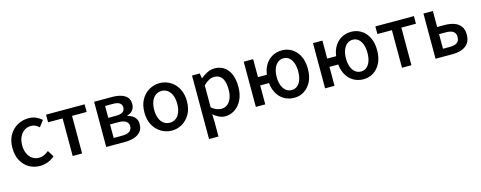

<svg xmlns="http://www.w3.org/2000/svg" viewBox="-31 -1300 5667 2260"><g transform="rotate(-15 2802.5 -170.5)"><path d="M311 14Q236 14 177 -20.5Q118 -55 83 -119.5Q48 -184 48 -275Q48 -367 86 -431.5Q124 -496 186 -530Q248 -564 320 -564Q373 -564 412 -546Q451 -528 481 -501L424 -426Q402 -446 378 -457.5Q354 -469 326 -469Q280 -469 244 -444.5Q208 -420 187.5 -376.5Q167 -333 167 -275Q167 -217 187 -173.5Q207 -130 242 -106Q277 -82 322 -82Q357 -82 387 -96.5Q417 -111 442 -132L490 -55Q452 -21 405 -3.5Q358 14 311 14Z M709 0V-458H532V-551H1002V-458H824V0Z M1118 0V-551H1336Q1396 -551 1443.5 -537Q1491 -523 1518 -492Q1545 -461 1545 -409Q1545 -367 1521.5 -336Q1498 -305 1453 -293V-288Q1485 -281 1511 -265Q1537 -249 1552.5 -223Q1568 -197 1568 -158Q1568 -102 1538.5 -67.5Q1509 -33 1459.5 -16.5Q1410 0 1347 0ZM1230 -325H1322Q1382 -325 1407.5 -344.5Q1433 -364 1433 -397Q1433 -432 1408 -451Q1383 -470 1327 -470H1230ZM1230 -80H1337Q1397 -80 1425.5 -102.5Q1454 -125 1454 -165Q1454 -201 1424 -223Q1394 -245 1332 -245H1230Z M1917 14Q1849 14 1789.5 -20.5Q1730 -55 1693.5 -119.5Q1657 -184 1657 -275Q1657 -367 1693.5 -431.5Q1730 -496 1789.5 -530Q1849 -564 1917 -564Q1967 -564 2014 -544.5Q2061 -525 2097 -488Q2133 -451 2154 -397.5Q2175 -344 2175 -275Q2175 -184 2138.5 -119.5Q2102 -55 2043.5 -20.5Q1985 14 1917 14ZM1917 -82Q1960 -82 1991.5 -106Q2023 -130 2040 -173.5Q2057 -217 2057 -275Q2057 -333 2040 -376.5Q2023 -420 1991.5 -444.5Q1960 -469 1917 -469Q1873 -469 1841.5 -444.5Q1810 -420 1793 -376.5Q1776 -333 1776 -275Q1776 -217 1793 -173.5Q1810 -130 1841.5 -106Q1873 -82 1917 -82Z M2311 223V-551H2405L2415 -490H2417Q2454 -520 2497 -542Q2540 -564 2587 -564Q2656 -564 2705 -529Q2754 -494 2779 -431.5Q2804 -369 2804 -284Q2804 -190 2770.5 -123Q2737 -56 2683 -21Q2629 14 2567 14Q2531 14 2494 -2.5Q2457 -19 2423 -49L2426 45V223ZM2545 -83Q2585 -83 2616.5 -106Q2648 -129 2666.5 -173.5Q2685 -218 2685 -282Q2685 -340 2671.5 -381.5Q2658 -423 2630 -445.5Q2602 -468 2556 -468Q2524 -468 2492.5 -451.5Q2461 -435 2426 -401V-132Q2458 -105 2489 -94Q2520 -83 2545 -83Z M2941 0V-551H3056V-332H3185V-231H3056V0ZM3408 14Q3337 14 3281 -20.5Q3225 -55 3193 -120Q3161 -185 3161 -275Q3161 -366 3193 -430.5Q3225 -495 3281 -529.5Q3337 -564 3408 -564Q3475 -564 3529.5 -530Q3584 -496 3616.5 -431.5Q3649 -367 3649 -275Q3649 -184 3616.5 -119.5Q3584 -55 3529.5 -20.5Q3475 14 3408 14ZM3401 -82Q3442 -82 3471 -106Q3500 -130 3515.5 -173.5Q3531 -217 3531 -275Q3531 -333 3515.5 -376.5Q3500 -420 3471 -444.5Q3442 -469 3401 -469Q3362 -469 3332 -444.5Q3302 -420 3285.5 -376.5Q3269 -333 3269 -275Q3269 -217 3285.5 -173.5Q3302 -130 3332 -106Q3362 -82 3401 -82Z M3785 0V-551H3900V-332H4029V-231H3900V0ZM4252 14Q4181 14 4125 -20.5Q4069 -55 4037 -120Q4005 -185 4005 -275Q4005 -366 4037 -430.5Q4069 -495 4125 -529.5Q4181 -564 4252 -564Q4319 -564 4373.5 -530Q4428 -496 4460.5 -431.5Q4493 -367 4493 -275Q4493 -184 4460.5 -119.5Q4428 -55 4373.5 -20.5Q4319 14 4252 14ZM4245 -82Q4286 -82 4315 -106Q4344 -130 4359.5 -173.5Q4375 -217 4375 -275Q4375 -333 4359.5 -376.5Q4344 -420 4315 -444.5Q4286 -469 4245 -469Q4206 -469 4176 -444.5Q4146 -420 4129.5 -376.5Q4113 -333 4113 -275Q4113 -217 4129.5 -173.5Q4146 -130 4176 -106Q4206 -82 4245 -82Z M4722 0V-458H4545V-551H5015V-458H4837V0Z M5131 0V-551H5246V-356H5336Q5402 -356 5452.5 -338Q5503 -320 5531.5 -281.5Q5560 -243 5560 -180Q5560 -116 5531.5 -76.5Q5503 -37 5452.5 -18.5Q5402 0 5336 0ZM5246 -91H5327Q5389 -91 5418.5 -112.5Q5448 -134 5448 -181Q5448 -226 5418.5 -247.5Q5389 -269 5327 -269H5246Z"/></g></svg>

Font: Noto Sans KR Medium
Style: Regular
Weight: 500
Designer: Ryoko NISHIZUKA  (kana, bopomofo & ideographs); Paul D. Hunt (Latin, Greek & Cyrillic); Sandoll Communications , Soo-you
Foundry: Adobe
Version: Version 2.004-H2;hotconv 1.0.118;makeotfexe 2.5.65603